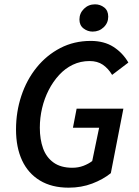

<svg xmlns="http://www.w3.org/2000/svg" viewBox="-20 -855 640 887"><path d="M297 12Q219 12 164.5 -21Q110 -54 82 -114Q54 -174 54 -257Q54 -338 78.5 -412Q103 -486 149 -543Q195 -600 258.5 -633Q322 -666 399 -666Q461 -666 504 -638.5Q547 -611 573 -566L498 -509Q480 -539 455 -556Q430 -573 394 -573Q352 -573 316.5 -556Q281 -539 253 -508.5Q225 -478 205 -439Q185 -400 174.5 -355.5Q164 -311 164 -265Q164 -211 179 -169.5Q194 -128 227.5 -104Q261 -80 314 -80Q342 -80 365.5 -89Q389 -98 406 -111L438 -265H317L334 -353H550L492 -55Q456 -26 406 -7Q356 12 297 12ZM408 -709Q385 -709 366 -723.5Q347 -738 347 -765Q347 -794 368 -814.5Q389 -835 419 -835Q443 -835 461.5 -820.5Q480 -806 480 -778Q480 -749 459 -729Q438 -709 408 -709Z"/></svg>

Font: Source Code Pro SemiBold
Style: Italic
Weight: 600
Italic angle: -11°
Monospace: yes
Designer: Paul D. Hunt, Teo Tuominen
Foundry: Adobe Systems Incorporated
Version: Version 1.016;hotconv 1.0.116;makeotfexe 2.5.65601